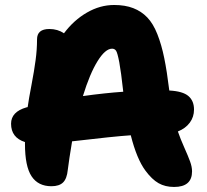

<svg xmlns="http://www.w3.org/2000/svg" viewBox="-20 -763 820 762"><path d="M670.9 -21Q635.7 -21 609.4 -35.9Q583 -50.8 557.1 -85.9Q522.9 -131.8 499 -226.1Q432.6 -221.7 266.1 -202.1Q253.9 -128.9 249 -88.9Q245.6 -53.7 230.2 -38.8Q214.8 -23.9 184.1 -23.9Q131.3 -23.9 105.2 -63.5Q79.1 -103 79.1 -191.9V-199.2Q23.9 -216.8 23.9 -272Q23.9 -319.3 85 -336.9Q85.9 -336.9 87.4 -337.4Q88.9 -337.9 89.8 -337.9Q94.2 -370.1 105 -426Q115.7 -481.9 121.3 -524.4Q127 -566.9 127 -606.9Q127 -647.9 175.8 -647.9Q209 -647.9 233.9 -630.9Q272.9 -683.1 325 -713.1Q377 -743.2 433.1 -743.2Q476.6 -743.2 508.8 -730.7Q541 -718.3 564.5 -693.8Q587.9 -669.4 604.5 -627.4Q621.1 -585.4 631.8 -532.7Q642.6 -480 651.9 -403.8Q705.6 -400.9 727.8 -381.8Q750 -362.8 750 -328.1Q750 -298.8 733.2 -276.1Q716.3 -253.4 686 -241.2Q695.8 -212.4 711.2 -178Q726.6 -143.6 734.4 -122.1Q742.2 -100.6 742.2 -83Q742.2 -21 670.9 -21ZM424.8 -569.8Q397.9 -569.8 367.2 -520.3Q336.4 -470.7 309.1 -381.8Q398.4 -394 469.2 -398.9Q460.4 -478.5 453.4 -515.9Q446.3 -553.2 440.7 -561.5Q435.1 -569.8 424.8 -569.8Z"/></svg>

Font: Shantell Sans Bouncy
Style: Regular
Weight: 800
Designer: Stephen Nixon, Anya Danilova, Shantell Martin
Foundry: Arrow Type
Version: Version 1.006;[9816181b4]